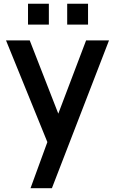

<svg xmlns="http://www.w3.org/2000/svg" viewBox="-20 -753 599 1013"><path d="M334.5 -623.3V-733.3H444.5V-623.3ZM127.8 -623.3V-733.3H237.8V-623.3ZM141 240 245.2 -45.3 247 38.7 11.7 -540H136.8L303.8 -111.8H271.8L434.3 -540H555.2L253.8 240Z"/></svg>

Font: Vela Sans GX ExtLt
Style: Regular
Weight: 200
Designer: Principal design: Mikhail Sharanda - project Manrope.
Design modification: Ravid Balaliev
Foundry: Mikhail Sharanda
Version: Version 1.001